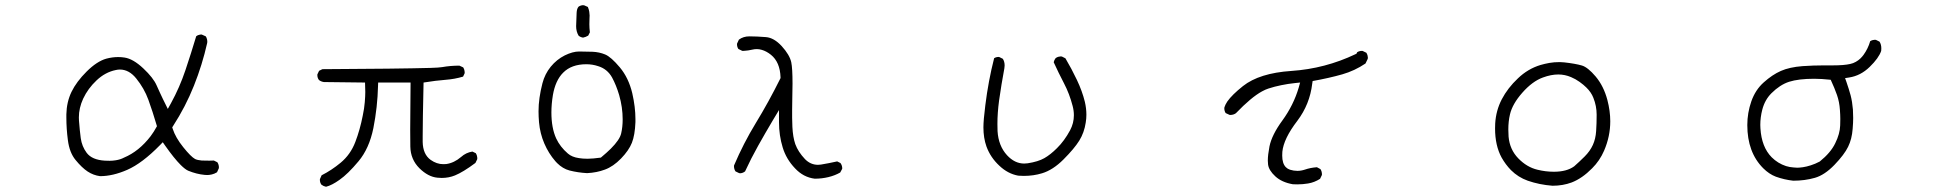

<svg xmlns="http://www.w3.org/2000/svg" viewBox="-20 -691 7540 743"><path d="M790.5 -69.3 760.7 -69.8Q743.7 -71.3 734.9 -75.7Q718.8 -84.5 689 -121.6Q659.2 -158.7 648.4 -192.4L646.5 -198.2L649.9 -203.6Q698.2 -278.3 730.5 -359.4Q762.7 -439.9 781.7 -524.4Q782.2 -526.9 782.2 -528.8Q782.2 -530.8 782 -533.2Q781.7 -535.6 781.2 -538.6Q779.8 -544.9 776.4 -550.3L761.2 -557.1Q760.3 -557.6 758.1 -557.6Q755.9 -557.6 752.4 -556.6Q745.6 -555.7 739.3 -550.8Q719.7 -485.4 697.5 -419.2Q675.3 -353 641.6 -291.5L629.4 -269.5Q606.4 -315.4 598.9 -332.3Q591.3 -349.1 586.4 -359.9Q573.7 -389.6 534.4 -426.5Q495.1 -463.4 461.9 -468.3Q449.7 -470.2 437.5 -470.2Q414.6 -470.2 391.1 -463.9Q355 -453.6 315.4 -414.3Q275.9 -375 256.8 -335.7Q237.8 -296.4 236.8 -248.5Q236.8 -242.7 236.8 -236.3Q236.8 -192.9 242.7 -148.4Q249 -100.1 272.5 -71.8Q296.9 -42 319.1 -27.3Q341.3 -12.7 367.2 -9.3Q416.5 -9.3 472.2 -33.7Q530.3 -59.1 599.1 -129.4L609.9 -140.6L619.1 -127.4Q653.8 -78.1 679.2 -52.7Q696.8 -35.2 708.5 -30.3Q740.7 -17.1 772 -14.2Q776.4 -13.7 783 -13.7Q789.6 -13.7 799.6 -15.9Q809.6 -18.1 819.8 -24.4L826.7 -39.6Q827.1 -41 827.1 -43.2Q827.1 -45.4 826.7 -48.8Q825.7 -56.2 821.3 -63L807.6 -69.8Q796.4 -69.3 790.5 -69.3ZM460 -81.1H460.4Q460 -81.1 460 -81.1ZM428.2 -70.8Q415.5 -68.8 404.5 -68.8Q393.6 -68.8 385.7 -69.3Q335.9 -72.3 315.4 -99.6Q296.9 -124.5 292.5 -156.2Q288.6 -185.1 285.6 -224.6Q285.2 -230.5 285.2 -236.8Q285.2 -272.9 301.8 -309.1Q320.3 -348.6 353.8 -380.1Q387.2 -411.6 427.7 -419.9Q436 -421.9 443.8 -421.9Q479.5 -421.9 507.3 -387.2Q538.1 -349.1 554.2 -304.9Q570.3 -260.7 587.4 -202.6Q575.2 -180.2 563 -164.1Q518.1 -105.5 460 -81.1Q446.3 -73.7 428.2 -70.8Z M1443.4 -371.6H1568.8Q1567.4 -237.8 1567.4 -189.7Q1567.4 -141.6 1567.9 -123.5Q1568.8 -74.2 1603 -40Q1636.7 -6.8 1672.4 -3.4Q1680.7 -2.4 1689 -2.4Q1716.8 -2.4 1740.7 -12.2Q1772 -24.9 1819.8 -60.5L1826.7 -74.7Q1827.1 -76.2 1827.1 -79.6Q1827.1 -83 1825.7 -88.1Q1824.2 -93.3 1821.3 -98.1L1808.1 -104.5Q1783.2 -100.6 1764.2 -83.5Q1737.3 -60.5 1707 -56.2Q1701.2 -55.7 1695.3 -55.7Q1669.9 -55.7 1646.5 -72.3Q1616.7 -93.8 1615.7 -141.6Q1615.7 -150.4 1615.7 -164.1Q1615.7 -219.2 1619.1 -371.6Q1667.5 -379.4 1703.6 -382.1Q1739.7 -384.8 1772 -394.5L1777.8 -406.7Q1778.3 -408.2 1778.3 -411.6Q1778.3 -415 1776.9 -420.2Q1775.4 -425.3 1772.5 -430.2L1757.8 -437Q1723.1 -437 1690.4 -431.2Q1678.7 -429.2 1645.5 -428.2Q1522.9 -424.8 1227.5 -423.3L1214.8 -417L1208.5 -403.8Q1208 -402.3 1208 -401.4Q1208 -389.2 1214.4 -381.3Q1222.7 -375 1233.4 -373.5L1392.6 -371.6Q1393.6 -349.6 1393.6 -334.7Q1393.6 -319.8 1391.6 -295.4Q1389.6 -271 1383.8 -243.7Q1373 -188.5 1355 -141.6Q1336.4 -92.8 1297.9 -61Q1263.2 -32.2 1224.6 -12.7L1218.3 1.5Q1217.8 2.9 1217.8 3.9Q1217.8 16.1 1224.1 23.9Q1231.9 29.8 1241.7 31.7Q1264.6 25.9 1293.9 4.9Q1326.2 -17.6 1367.4 -66.9Q1408.7 -116.2 1424.8 -194.8Q1440.9 -275.9 1442.9 -358.9Z M2262.7 -565.9Q2260.7 -583 2260.7 -597.2Q2260.7 -611.3 2261.2 -618.4Q2261.7 -625.5 2261.7 -631.1Q2261.7 -636.7 2260.3 -645.8Q2258.8 -654.8 2254.9 -664.1L2240.7 -670.4Q2239.3 -670.9 2235.8 -670.9Q2232.4 -670.9 2227.5 -669.4Q2222.7 -668 2218.3 -664.6Q2211.9 -656.2 2211.4 -640.6Q2209.5 -597.7 2209.5 -589.4Q2209.5 -568.8 2219.2 -552.7Q2226.6 -546.9 2236.3 -545.4Q2246.6 -547.4 2256.3 -553.2ZM2305.2 -81.1Q2273.4 -76.7 2253.9 -76.7Q2234.4 -76.7 2220.7 -79.1Q2193.4 -83 2177.7 -96.7Q2147.5 -122.6 2132.3 -155.3Q2113.8 -195.8 2113.8 -255.9Q2113.8 -288.1 2119.6 -323.2Q2129.4 -379.9 2159.2 -409.7Q2191.4 -442.4 2249 -442.4Q2272.5 -442.4 2294.4 -435.1Q2330.1 -424.3 2348.6 -391.1Q2364.7 -361.3 2376 -323.2Q2389.6 -275.9 2389.6 -229Q2389.6 -199.7 2383.8 -174.8Q2378.4 -150.4 2343.8 -115.7Q2329.1 -101.1 2305.2 -81.1ZM2439 -230.5Q2439 -276.4 2426.8 -330.1Q2412.6 -389.6 2378.7 -430.2Q2344.7 -470.7 2321.8 -480.2Q2298.8 -489.7 2272.5 -490.7Q2246.1 -491.7 2221.2 -491.7Q2196.3 -491.7 2165.5 -476.6Q2134.3 -460.9 2111.3 -432.9Q2088.4 -404.8 2079.1 -368.7Q2064 -310.5 2064 -260.3Q2064 -240.2 2065.9 -217.8Q2069.8 -174.3 2086.4 -135.7Q2103 -97.2 2128.9 -67.4L2135.7 -60.1Q2157.7 -38.1 2184.1 -31.2Q2216.8 -22.9 2252 -21Q2289.6 -22.9 2320.8 -34.7Q2353 -46.4 2383.3 -77.6Q2413.6 -108.9 2425.3 -138.4Q2437 -168 2439 -218.3Q2439 -224.1 2439 -230.5Z M2994.6 -217.8Q2994.6 -167 3008.8 -120.6Q3022.5 -75.2 3056.6 -39.6Q3088.9 -4.9 3132.8 0.5Q3160.2 0.5 3185.5 -5.6Q3210.9 -11.7 3231.4 -23.4L3238.8 -37.1Q3239.3 -38.1 3239.3 -39.1Q3239.3 -50.8 3232.4 -60.1L3219.7 -66.4Q3187 -59.1 3157.2 -54.2Q3151.4 -53.2 3145.5 -53.2Q3116.7 -53.2 3095.2 -75.2Q3068.4 -103.5 3057.6 -133.3Q3048.3 -160.6 3046.4 -199.7Q3045.4 -218.8 3045.4 -234.9Q3045.4 -251 3045.4 -267.1Q3045.4 -283.2 3046.1 -316.7Q3046.9 -350.1 3046.9 -367.2Q3046.9 -426.8 3042 -450.2Q3035.6 -479 3004.9 -512.7Q2975.1 -544.9 2944.3 -547.4Q2908.7 -550.3 2879.9 -550.3Q2856.4 -550.3 2839.4 -537.6L2832.5 -522.9Q2832 -521.5 2832 -520.5Q2832 -509.3 2837.4 -501.5L2852.5 -494.1Q2854 -494.1 2856.4 -494.1Q2858.9 -494.1 2863.3 -494.6Q2874.5 -495.1 2891.6 -499Q2899.9 -501 2908.9 -501Q2918 -501 2928.2 -498Q2946.3 -492.7 2963.4 -479Q2998.5 -450.7 3000.5 -392.1V-388.7Q2954.1 -295.4 2904.8 -214.8Q2856.9 -136.2 2820.8 -51.3Q2820.3 -49.8 2820.3 -48.8Q2820.3 -36.6 2826.2 -27.8L2840.3 -21Q2841.3 -20.5 2844.7 -20.5Q2848.1 -20.5 2853.3 -22.2Q2858.4 -23.9 2863.3 -27.8Q2886.2 -77.6 2913.6 -126.5Q2940.9 -175.3 2970.2 -224.6L2994.6 -265.1Z M3785.6 -198.2Q3785.6 -157.2 3797.4 -124Q3813 -81.5 3847.2 -49.8Q3879.9 -18.6 3920.4 -11.2Q3931.6 -10.3 3941.9 -10.3Q3979.5 -10.3 4012.7 -20.5Q4054.7 -33.2 4095.2 -73.7Q4137.2 -115.7 4156.5 -146.7Q4175.8 -177.7 4181.6 -216.8Q4184.1 -231.9 4184.1 -247.1Q4184.1 -271.5 4178.2 -296.9Q4168 -338.4 4147.5 -381.6Q4127 -424.8 4103 -465.3L4089.4 -472.2Q4087.9 -472.7 4084.5 -472.7Q4081.1 -472.7 4075.4 -471.2Q4069.8 -469.7 4064.9 -465.8Q4059.6 -459 4057.6 -450.2Q4076.2 -409.2 4097.4 -368.7Q4118.7 -328.1 4130.9 -280.8Q4135.7 -262.7 4135.7 -245.1Q4135.7 -214.4 4121.1 -187Q4099.1 -146 4070.3 -117.7Q4044.9 -92.3 4021.2 -78.9Q3997.6 -65.4 3957 -59.1Q3950.2 -58.1 3943.4 -58.1Q3906.7 -58.1 3877 -90.3Q3843.8 -126.5 3840.3 -183.6Q3839.8 -197.3 3839.8 -211.4Q3839.8 -253.9 3846.2 -301.8Q3855 -364.3 3866.7 -426.8Q3867.7 -432.1 3867.7 -437.5Q3867.7 -452.6 3860.8 -463.4L3847.2 -470.2Q3845.7 -470.7 3843.8 -470.7Q3841.8 -470.7 3838.4 -470.2Q3832.5 -469.2 3827.1 -465.8Q3804.7 -378.4 3793 -283.7Q3785.6 -225.6 3785.6 -198.2Z M4886.2 -69.3Q4886.2 -61 4887.2 -54.2Q4890.1 -31.7 4915.3 -8.5Q4940.4 14.6 4982.9 22Q4991.7 22.5 5000 22.5Q5022 22.5 5042 19Q5066.4 15.1 5088.4 1L5095.2 -13.2Q5095.7 -14.6 5095.7 -15.6Q5095.7 -27.8 5089.8 -36.6L5076.2 -43.9Q5050.8 -42 5029.8 -34.7Q5015.1 -29.8 5000.7 -29.8Q4986.3 -29.8 4972.2 -34.2Q4962.9 -37.1 4956.1 -43.9Q4941.9 -58.1 4941.9 -88.9Q4941.9 -95.7 4942.4 -103.5Q4947.3 -154.3 5000.5 -223.6Q5048.8 -287.6 5058.1 -367.7L5059.6 -377.4Q5123 -388.7 5174.3 -403.3Q5222.2 -417 5264.2 -445.3L5272.9 -463.4Q5273.4 -464.8 5273.4 -468.3Q5273.4 -471.7 5272 -476.8Q5270.5 -481.9 5267.6 -486.8L5253.4 -493.7Q5252 -494.1 5251 -494.1Q5239.7 -494.1 5231.9 -488.8L5229.5 -483.4L5225.6 -481.4Q5107.9 -425.3 4977.5 -416.5Q4853.5 -408.2 4790 -357.9Q4747.6 -324.2 4729.5 -298.3Q4721.2 -285.6 4718.3 -275.9Q4717.8 -273.9 4717.8 -272.5Q4717.8 -261.2 4723.1 -253.4L4737.8 -246.6Q4739.3 -246.1 4740.2 -246.1Q4753.4 -246.1 4762.7 -252.9Q4822.3 -314.9 4863.8 -337.4Q4877 -344.7 4888.7 -348.4Q4900.4 -352.1 4912.8 -355.5Q4925.3 -358.9 4938 -361.3Q4963.9 -366.7 4991.7 -369.6L5011.2 -371.6L5005.9 -352.5Q4985.8 -284.2 4942.4 -224.6Q4901.9 -169.4 4892.6 -124.5Q4886.2 -91.3 4886.2 -69.3Z M6071.8 -47.4Q6043 -26.4 5993.2 -26.4Q5961.4 -26.4 5929.7 -34.2Q5888.7 -43.9 5855.5 -78.1Q5822.3 -112.3 5817.9 -162.1Q5816.9 -176.3 5816.9 -189.9Q5816.9 -221.2 5823.2 -248Q5832.5 -288.6 5871.3 -332.5Q5910.2 -376.5 5950.7 -391.1Q5982.4 -402.8 6010.3 -402.8Q6035.6 -402.8 6059.6 -392.6Q6077.1 -385.3 6092.8 -374Q6108.4 -362.8 6118.7 -352.5Q6137.7 -334 6146 -312.5Q6158.7 -280.8 6158.7 -247.1Q6158.7 -213.4 6156.7 -183.6Q6154.8 -153.8 6144 -130.1Q6133.3 -106.4 6112.3 -85.4Q6091.3 -64.5 6071.8 -47.4ZM6211.4 -221.7Q6211.4 -261.2 6200.2 -304.2Q6186 -357.9 6154.8 -395Q6124.5 -430.7 6101.6 -437.5Q6076.7 -444.8 6032.7 -449.7Q6022.9 -450.7 6015.6 -450.7Q5993.7 -450.7 5975.8 -447.5Q5958 -444.3 5941.4 -439.5Q5892.6 -424.8 5854 -387.7Q5814.5 -350.6 5791.5 -306.6Q5769 -263.2 5766.1 -212.9Q5765.6 -203.1 5765.6 -193.8Q5765.6 -127.4 5791 -81.1Q5806.2 -54.2 5827.1 -32.7Q5855 -4.9 5892.1 8.3Q5937 23.9 5987.8 27.8Q6027.8 27.8 6062 15.1Q6102.5 -0.5 6141.1 -39.6Q6170.9 -69.3 6187.5 -107.9Q6211.4 -163.1 6211.4 -221.7Z M6920.4 -43Q6905.8 -43.9 6891.6 -48.3Q6859.9 -58.6 6835.9 -82.5Q6796.9 -122.1 6792.5 -194.3Q6792 -201.2 6792 -207.5Q6792 -237.3 6799.8 -267.1Q6809.6 -304.7 6835 -330.1Q6867.7 -362.8 6903.3 -374.5Q6939.9 -386.2 7000.5 -386.2Q7028.3 -386.2 7064.5 -382.3Q7079.6 -349.6 7088.9 -323Q7098.1 -296.4 7100.1 -265.6Q7101.6 -245.6 7101.6 -230.7Q7101.6 -215.8 7101.1 -205.6Q7100.1 -173.3 7082 -136.7Q7064.5 -100.1 7022 -65.9Q7004.4 -56.6 6987.5 -51.3Q6970.7 -45.9 6956.8 -43.9Q6942.9 -42 6934.8 -42Q6926.8 -42 6920.4 -43ZM7073.2 -438H7038.6Q6997.6 -438 6955.6 -435.1Q6904.8 -431.2 6871.6 -416.5Q6838.4 -401.9 6805.2 -372.1Q6772.9 -343.3 6757.3 -298.8Q6741.7 -254.4 6741.7 -207Q6741.7 -101.6 6803.2 -40Q6826.2 -17.1 6852.1 -7.3Q6884.8 4.4 6919.4 8.3Q6964.4 8.3 7003.4 -2.9Q7041 -13.7 7079.1 -53.2Q7117.2 -92.8 7131.8 -123Q7146.5 -152.8 7149.4 -192.4Q7151.4 -216.3 7151.4 -234.4Q7151.4 -252.4 7150.4 -267.1Q7147.9 -297.4 7141.6 -321.8Q7134.8 -346.7 7125.5 -373.5L7120.1 -388.7L7135.7 -391.1Q7180.2 -397.9 7215.3 -432.1Q7250.5 -466.3 7259.8 -494.1Q7260.3 -499 7260.3 -503.9Q7260.3 -519 7253.4 -529.8L7239.7 -536.6Q7238.3 -537.1 7235.1 -537.1Q7231.9 -537.1 7227.1 -535.9Q7222.2 -534.7 7217.3 -531.7Q7209 -502.9 7191.4 -478.5Q7186.5 -471.7 7179.2 -464.6Q7171.9 -457.5 7161.6 -451.7Q7151.4 -445.8 7139.6 -443.4Q7115.7 -438 7073.2 -438Z"/></svg>

Font: NaikaiFont
Style: ExtraLight
Weight: 200
Version: Version 1.89